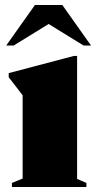

<svg xmlns="http://www.w3.org/2000/svg" viewBox="-20 -752 388 772"><path d="M290 -527V-32.5L327.5 -16.5V0H28V-16.5L71 -34V-369Q62 -380.5 50 -396.2Q38 -412 15 -441.5V-458L276.5 -527ZM5 -569 120.5 -732H230.5L346 -569H316L175.5 -655.5L35 -569Z"/></svg>

Font: Newsreader 72pt ExtraBold
Style: Regular
Weight: 800
Designer: Hugues Gentile
Foundry: Production Type
Version: Version 1.003; ttfautohint (v1.8.3)